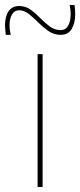

<svg xmlns="http://www.w3.org/2000/svg" viewBox="-74 -746 320 766"><path d="M76 0V-530H96V0ZM-51 -607Q-52 -617 -53 -627Q-54 -637 -54 -645Q-54 -681 -39.5 -701.5Q-25 -722 2 -722Q28 -722 48 -707.5Q68 -693 86.5 -674Q105 -655 124.5 -640.5Q144 -626 168 -626Q183 -626 191.5 -635Q200 -644 204 -658.5Q208 -673 208 -689Q208 -698 207 -707.5Q206 -717 204 -726H223Q225 -716 225.5 -706.5Q226 -697 226 -688Q226 -654 212 -630.5Q198 -607 168 -607Q141 -607 119.5 -622Q98 -637 79 -656Q60 -675 41.5 -690Q23 -705 2 -705Q-16 -705 -26 -688.5Q-36 -672 -36 -645Q-36 -635 -34.5 -625Q-33 -615 -31 -607Z"/></svg>

Font: Georama ExtraCondensed Thin Thin
Style: Regular
Weight: 250
Version: Version 1.001